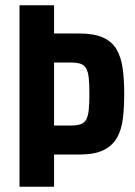

<svg xmlns="http://www.w3.org/2000/svg" viewBox="-20 -708 513 728"><path d="M54 0V-688H185V-581H281Q336 -581 370 -566Q404 -551 421.5 -521.5Q439 -492 445 -449.5Q451 -407 451 -352Q451 -301 446 -259Q441 -217 424 -186.5Q407 -156 373 -139Q339 -122 280 -122H185V0ZM185 -232H246Q270 -232 284.5 -236.5Q299 -241 306.5 -254Q314 -267 316.5 -291Q319 -315 319 -352Q319 -389 316.5 -412.5Q314 -436 306.5 -449Q299 -462 284.5 -466.5Q270 -471 246 -471H185Z"/></svg>

Font: Saira Condensed
Style: Bold
Weight: 700
Width: 3
Designer: Hector Gatti with collaboration of the Omnibus-Type team
Foundry: Omnibus-Type
Version: Version 1.101